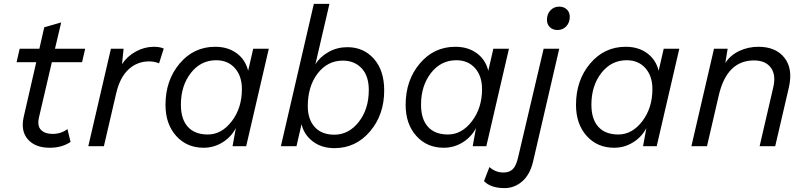

<svg xmlns="http://www.w3.org/2000/svg" viewBox="-20 -750 4136 985"><path d="M246 -431 180 -148Q170 -104 190.5 -83.5Q211 -63 249 -63Q294 -63 326 -88L342 -22Q298 8 235 8Q161 8 123 -35Q85 -78 102 -152L166 -431H65L81 -500H182L207 -610L294 -635L262 -500H417L401 -431Z M769 -510Q800 -510 820 -501L796 -425Q774 -435 744 -435Q684 -435 639.5 -394Q595 -353 576 -271L513 0H433L549 -500H614L606 -421Q633 -462 677.5 -486Q722 -510 769 -510Z M1025 8Q938 8 883.5 -53Q829 -114 829 -212Q829 -338 901.5 -424Q974 -510 1084 -510Q1149 -510 1194 -477Q1239 -444 1253 -387L1279 -500H1359L1243 0H1173L1190 -93Q1166 -47 1121.5 -19.5Q1077 8 1025 8ZM1046 -60Q1117 -60 1169 -128Q1221 -196 1221 -293Q1221 -360 1185 -400.5Q1149 -441 1089 -441Q1010 -441 959 -375.5Q908 -310 908 -213Q908 -139 943.5 -99.5Q979 -60 1046 -60Z M1762 -508Q1845 -508 1898 -448.5Q1951 -389 1951 -286Q1951 -161 1878 -75.5Q1805 10 1696 10Q1629 10 1584 -25Q1539 -60 1527 -113L1501 0H1421L1590 -730H1670L1598 -420Q1622 -459 1666 -483.5Q1710 -508 1762 -508ZM1695 -59Q1769 -59 1820.5 -124.5Q1872 -190 1872 -288Q1872 -361 1835 -400Q1798 -439 1739 -439Q1660 -439 1609.5 -373Q1559 -307 1559 -205Q1559 -138 1594.5 -98.5Q1630 -59 1695 -59Z M2257 8Q2170 8 2115.5 -53Q2061 -114 2061 -212Q2061 -338 2133.5 -424Q2206 -510 2316 -510Q2381 -510 2426 -477Q2471 -444 2485 -387L2511 -500H2591L2475 0H2405L2422 -93Q2398 -47 2353.5 -19.5Q2309 8 2257 8ZM2278 -60Q2349 -60 2401 -128Q2453 -196 2453 -293Q2453 -360 2417 -400.5Q2381 -441 2321 -441Q2242 -441 2191 -375.5Q2140 -310 2140 -213Q2140 -139 2175.5 -99.5Q2211 -60 2278 -60Z M2840 -596Q2816 -596 2801 -610.5Q2786 -625 2786 -648Q2786 -678 2804 -697Q2822 -716 2849 -716Q2873 -716 2888 -701.5Q2903 -687 2903 -664Q2903 -634 2885 -615Q2867 -596 2840 -596ZM2569 215Q2497 215 2463 179L2491 107Q2522 135 2563 135Q2593 135 2610.5 118Q2628 101 2638 57L2769 -500H2849L2715 78Q2699 146 2659 180.5Q2619 215 2569 215Z M3131 8Q3044 8 2989.5 -53Q2935 -114 2935 -212Q2935 -338 3007.5 -424Q3080 -510 3190 -510Q3255 -510 3300 -477Q3345 -444 3359 -387L3385 -500H3465L3349 0H3279L3296 -93Q3272 -47 3227.5 -19.5Q3183 8 3131 8ZM3152 -60Q3223 -60 3275 -128Q3327 -196 3327 -293Q3327 -360 3291 -400.5Q3255 -441 3195 -441Q3116 -441 3065 -375.5Q3014 -310 3014 -213Q3014 -139 3049.5 -99.5Q3085 -60 3152 -60Z M3871 -510Q3960 -510 4004.5 -453.5Q4049 -397 4027 -301L3957 0H3877L3947 -302Q3962 -366 3934.5 -403Q3907 -440 3848 -440Q3710 -440 3668 -263L3607 0H3527L3643 -500H3713L3701 -427Q3727 -467 3772.5 -488.5Q3818 -510 3871 -510Z"/></svg>

Font: Elaine Sans
Style: Italic
Weight: 400
Italic angle: -13°
Designer: Wei Huang
Foundry: Wei Huang
Version: Version 2.001;December 24, 2019;FontCreator 12.0.0.2547 64-b